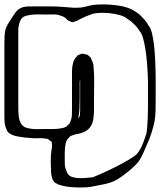

<svg xmlns="http://www.w3.org/2000/svg" viewBox="-38 -586 732 872"><path d="M669 -228V-130Q669 -108 668.5 -83.5Q668 -59 664 -36Q660 -14 650.5 16Q641 46 630 69Q622 88 613 108.5Q604 129 592 147Q574 169 545 192.5Q516 216 493 230Q471 243 435.5 250.5Q400 258 377 262Q355 266 320 265.5Q285 265 262 261Q252 259 242 256.5Q232 254 223 250Q221 248 218 247Q215 246 213 245Q203 236 199 223.5Q195 211 194 198Q193 175 192.5 149.5Q192 124 195 102Q196 94 197.5 86Q199 78 198 70Q197 68 197.5 64Q198 60 197 59Q196 57 192 54.5Q188 52 186 51Q185 48 180 46Q177 44 172.5 44Q168 44 164 43Q153 41 141 41.5Q129 42 118 42Q99 41 79 39Q59 37 39 33Q27 31 15 25.5Q3 20 -5 10Q-6 8 -7 5Q-8 2 -9 0Q-15 -12 -16.5 -25Q-18 -38 -18 -51Q-18 -62 -18 -84Q-18 -106 -18 -131Q-18 -156 -18 -178Q-18 -200 -18 -211Q-18 -222 -18 -247.5Q-18 -273 -18 -303Q-18 -333 -18 -358.5Q-18 -384 -18 -395Q-18 -410 -17 -426Q-16 -442 -12 -456Q-7 -470 1.5 -482.5Q10 -495 17 -507Q24 -517 31 -527.5Q38 -538 48 -545Q65 -556 87 -556.5Q109 -557 128 -557Q151 -557 185.5 -557Q220 -557 242 -555Q255 -554 267.5 -553Q280 -552 293 -551Q303 -551 312.5 -551Q322 -551 332 -552Q349 -555 365.5 -559.5Q382 -564 399 -565Q445 -568 490 -562Q507 -560 524 -556Q541 -552 556 -545Q567 -540 578.5 -532.5Q590 -525 599 -517Q610 -506 620 -494.5Q630 -483 637 -469Q646 -460 652 -436Q658 -412 661.5 -381Q665 -350 666.5 -318.5Q668 -287 668.5 -262.5Q669 -238 669 -228ZM623 32Q628 21 630 -1.5Q632 -24 633 -50Q634 -76 634 -98.5Q634 -121 634 -132V-219Q634 -228 633 -250.5Q632 -273 629.5 -302.5Q627 -332 622.5 -361.5Q618 -391 611.5 -413.5Q605 -436 596 -445Q586 -462 572 -475Q565 -482 557.5 -488.5Q550 -495 542 -499Q531 -510 507.5 -517Q484 -524 457 -526.5Q430 -529 406.5 -527Q383 -525 372 -519Q359 -515 346.5 -509Q334 -503 321 -497Q316 -493 310 -491Q304 -489 298 -487Q294 -485 290 -485Q289 -485 286.5 -486Q284 -487 282 -488Q280 -490 277 -491Q274 -492 271 -493Q267 -496 263.5 -500Q260 -504 255 -507Q251 -510 245 -512.5Q239 -515 234 -516Q220 -521 204 -520.5Q188 -520 173 -520Q154 -520 135.5 -520.5Q117 -521 98 -518Q90 -517 81 -514.5Q72 -512 65 -507Q57 -500 53 -489.5Q49 -479 47 -470Q45 -458 45 -445.5Q45 -433 45 -422V-112Q45 -97 45.5 -76.5Q46 -56 51.5 -38Q57 -20 72 -10Q77 -7 83 -5.5Q89 -4 93 -3Q110 1 128.5 0.5Q147 0 165 0Q182 0 199 0Q216 0 232 -2Q240 -3 248 -5Q256 -7 263 -11Q265 -12 267 -14.5Q269 -17 270 -18Q275 -21 278 -26Q280 -28 280.5 -30.5Q281 -33 282 -35Q288 -49 288.5 -64.5Q289 -80 289 -95V-223Q289 -242 289 -262.5Q289 -283 294 -301Q298 -317 311 -330Q313 -334 317 -336L325 -339Q328 -340 331 -341Q334 -342 337 -342Q341 -342 345 -340Q348 -340 351 -339.5Q354 -339 357 -338Q360 -337 365 -332.5Q370 -328 373 -325Q375 -323 376 -320Q377 -317 378 -314Q386 -300 387 -283Q388 -266 389 -249Q390 -234 389.5 -203.5Q389 -173 389 -142.5Q389 -112 389 -97Q389 -77 387 -53.5Q385 -30 374 -12Q362 6 342 14Q329 20 315.5 22Q302 24 290 29Q288 30 285 31Q282 32 280 34Q278 35 275.5 38.5Q273 42 271 44Q267 46 266 50Q262 57 260 67Q258 77 257 85Q256 99 256 113Q256 127 256 141Q256 151 256.5 161.5Q257 172 260 181Q263 190 267 198.5Q271 207 278 212Q285 217 293.5 219Q302 221 309 222Q328 224 346.5 222.5Q365 221 384 219Q395 215 423 202.5Q451 190 484 173.5Q517 157 545 140.5Q573 124 584 113Q598 96 607 75.5Q616 55 623 32ZM326 -98V-218Q326 -223 326 -223Q325 -224 325 -221Q324 -218 324 -213V-181Q324 -160 324 -138.5Q324 -117 323 -96Q323 -86 321.5 -77Q320 -68 319 -58Q319 -57 318.5 -54.5Q318 -52 318 -50Q318 -48 318 -48Q318 -48 320 -52L324 -58Q325 -61 325 -69Q326 -76 326 -82.5Q326 -89 326 -98Z"/></svg>

Font: Rubik Vinyl
Style: Regular
Weight: 400
Designer: Hubert and Fischer, NaN
Foundry: Hubert and Fischer, NaN
Version: Version 2.200